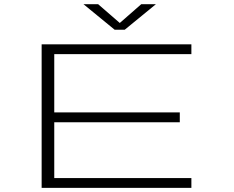

<svg xmlns="http://www.w3.org/2000/svg" viewBox="-20 -916 1140 936"><path d="M183 0V-700H913V-652H244.5V-368H856.5V-320H244.5V-48H913V0ZM387 -895.5H458.5L564 -804L668.5 -895.5H740L588 -771H539Z"/></svg>

Font: Trispace Expanded ExtraLight
Style: Regular
Weight: 200
Width: 7
Designer: Tyler Finck
Foundry: Etcetera Type Company
Version: Version 1.210; ttfautohint (v1.8.3)